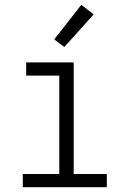

<svg xmlns="http://www.w3.org/2000/svg" viewBox="-20 -780 540 800"><path d="M75 0V-55H227V-465H89V-520H287V-55H425V0ZM248 -584 206 -616 319 -760 370 -720Z"/></svg>

Font: Iosevka SS18 Light
Style: Regular
Weight: 300
Monospace: yes
Designer: Belleve Invis
Foundry: Belleve Invis
Version: Version 25.1.1; ttfautohint (v1.8.4)